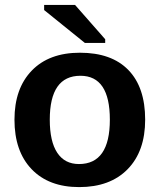

<svg xmlns="http://www.w3.org/2000/svg" viewBox="-20 -753 651 783"><path d="M572 -265Q572 -136 500.5 -63Q429 10 303 10Q179 10 109 -63Q39 -136 39 -265Q39 -392 109.5 -465Q180 -538 306 -538Q435 -538 503.5 -467.5Q572 -397 572 -265ZM428 -265Q428 -444 308 -444Q183 -444 183 -265Q183 -176 213.5 -130Q244 -84 302 -84Q428 -84 428 -265ZM409 -578H326L160 -712V-733H286L409 -593Z"/></svg>

Font: Libra Sans
Style: Bold
Weight: 700
Foundry: Context Ltd
Version: Version 1.000